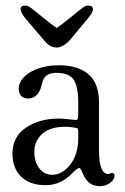

<svg xmlns="http://www.w3.org/2000/svg" viewBox="-20 -649 439 677"><path d="M226.6 -585.9Q234.4 -592.3 244.4 -600.3Q254.4 -608.4 259.8 -612.8Q265.1 -617.2 271.2 -621.6Q277.3 -626 281.7 -627.7Q286.1 -629.4 290 -629.4Q307.6 -629.4 307.6 -617.2Q307.6 -605.5 294.4 -589.4L229 -510.7Q203.1 -481.4 180.2 -481.4Q157.2 -481.4 139.2 -502.4L71.8 -581.5Q52.7 -603.5 52.7 -617.2Q52.7 -629.4 69.8 -629.4Q73.7 -629.4 78.1 -627.7Q82.5 -626 88.6 -621.6Q94.7 -617.2 100.1 -612.8Q105.5 -608.4 115.5 -600.3Q125.5 -592.3 133.3 -585.9Q163.1 -561.5 180.2 -550.3Q194.8 -560.1 226.6 -585.9ZM45.9 -335.9Q45.9 -348.6 53.2 -361.8Q66.9 -387.2 104 -403.1Q141.1 -418.9 188 -418.9Q253.4 -418.9 291.3 -387.7Q329.1 -356.4 329.1 -287.1V-117.2Q329.1 -77.1 337.4 -56.4Q345.7 -35.6 360.8 -35.6Q364.7 -35.6 368.9 -37.4Q373 -39.1 375 -39.1Q383.8 -39.1 383.8 -29.3Q383.8 -15.6 368.4 -4.2Q353 7.3 332 7.3Q308.6 7.3 294.7 -4.4Q280.8 -16.1 272 -37.1Q264.2 -56.6 259.8 -56.6Q252.4 -56.6 232.9 -36.6Q193.8 3.9 141.1 3.9Q84.5 3.9 54.2 -26.4Q23.9 -56.6 23.9 -107.9Q23.9 -166.5 71.3 -198.7Q118.7 -231 189 -231Q200.2 -231 221.4 -228.5Q242.7 -226.1 246.1 -226.1Q252.4 -226.1 254.2 -230.2Q255.9 -234.4 255.9 -248.5V-288.1Q255.9 -342.8 240.2 -367.4Q224.6 -392.1 178.2 -392.1Q145.5 -392.1 133.8 -370.6Q130.9 -365.2 127.2 -350.6Q123.5 -335.9 119.1 -327.6Q105.5 -301.8 79.1 -301.8Q63.5 -301.8 54.7 -310.8Q45.9 -319.8 45.9 -335.9ZM255.9 -163.1V-184.6Q255.9 -193.8 254.2 -195.6Q252.4 -197.3 242.2 -199.2Q223.6 -202.1 210 -202.1Q157.7 -202.1 129.4 -177.5Q101.1 -152.8 101.1 -112.8Q101.1 -78.6 118.4 -55.7Q135.7 -32.7 164.1 -32.7Q199.7 -32.7 227.8 -68.6Q255.9 -104.5 255.9 -163.1Z"/></svg>

Font: Cooper*
Style: Regular
Weight: 400
Designer: Owen Earl
Foundry: indestructible type*
Version: Version 0.001